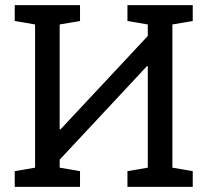

<svg xmlns="http://www.w3.org/2000/svg" viewBox="-20 -731 809 751"><path d="M37.6 0V-61.5L117.2 -75.2V-635.3L37.6 -648.9V-710.9H117.2H213.4H293V-648.9L213.4 -635.3V-225.6L216.3 -224.6L558.1 -590.3V-635.3L478.5 -648.9V-710.9H558.1H654.3H733.9V-648.9L654.3 -635.3V-75.2L733.9 -61.5V0H478.5V-61.5L558.1 -75.2V-471.7L555.2 -472.7L213.4 -106.4V-75.2L293 -61.5V0Z"/></svg>

Font: Roboto Slab LO
Style: Regular
Weight: 400
Designer: Google
Version: Version 2.000